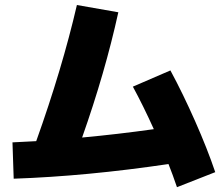

<svg xmlns="http://www.w3.org/2000/svg" viewBox="-20 -737 904 774"><path d="M126 -168Q230.5 -460 290 -716.8L457 -687.5Q403.3 -443.4 311 -182.6Q454.1 -195.8 600.1 -216.3Q557.1 -311.5 515.6 -387.7L667 -453.1Q717.3 -359.9 766.6 -248.5Q815.9 -137.2 847.7 -43L693.4 17.6Q675.8 -34.2 659.2 -75.7Q330.1 -26.9 35.2 -16.6L30.3 -163.1Z"/></svg>

Font: Pretendard GOV Black
Style: Regular
Weight: 900
Designer: Base glyphs from Inter by Rasmus Andersson; Hangeul glyphs from Noto Sans CJK(Source Han Sans) by Jang Soo-young and Kan
Foundry: Kil Hyung-jin
Version: Version 1.309